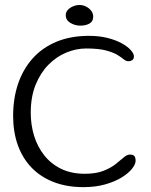

<svg xmlns="http://www.w3.org/2000/svg" viewBox="-20 -740 622 790"><path d="M323.5 30Q255 30 201.2 9.2Q147.5 -11.5 110.2 -50Q73 -88.5 53.5 -142.5Q34 -196.5 34 -263Q34 -334.5 54.2 -394.8Q74.5 -455 114.2 -499.5Q154 -544 212.2 -568.2Q270.5 -592.5 346.5 -592.5Q388.5 -592.5 422.8 -583.8Q457 -575 481 -561.8Q505 -548.5 518 -534Q531 -519.5 531 -508Q531 -497 524 -492.5Q517 -488 509 -488Q498.5 -488 489 -496Q479.5 -504 462.8 -514.2Q446 -524.5 415.8 -532.5Q385.5 -540.5 334.5 -540.5Q293.5 -540.5 253 -523.8Q212.5 -507 179.5 -473.8Q146.5 -440.5 126.5 -391Q106.5 -341.5 106.5 -276Q106.5 -226.5 120.2 -181.5Q134 -136.5 161.8 -101.2Q189.5 -66 231.2 -45.5Q273 -25 329 -25Q374.5 -25 404.8 -36.8Q435 -48.5 455 -64.2Q475 -80 488.8 -92Q502.5 -104 514.5 -104Q528 -104 533 -97.8Q538 -91.5 538 -78.5Q538 -64.5 523.5 -46Q509 -27.5 481.2 -10.2Q453.5 7 413.5 18.5Q373.5 30 323.5 30ZM311 -634.5Q288 -634.5 269.2 -646Q250.5 -657.5 250.5 -678Q250.5 -690 259 -699.2Q267.5 -708.5 280.8 -714Q294 -719.5 307 -719.5Q321 -719.5 334 -713Q347 -706.5 355.2 -695.8Q363.5 -685 363.5 -671.5Q363.5 -651.5 348 -643Q332.5 -634.5 311 -634.5Z"/></svg>

Font: Gluten ExtraLight
Style: Regular
Weight: 250
Designer: Tyler Finck
Foundry: Etcetera Type Company
Version: Version 1.300